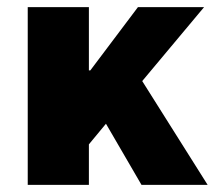

<svg xmlns="http://www.w3.org/2000/svg" viewBox="-20 -520 608 540"><path d="M58 0H230V-114L278 -172L378 0H564L380 -292L554 -500H368L234 -322H230V-500H58Z"/></svg>

Font: Source Sans Pro Black
Style: Regular
Weight: 900
Designer: Paul D. Hunt
Foundry: Adobe Systems Incorporated
Version: Version 3.006;hotconv 1.0.111;makeotfexe 2.5.65597